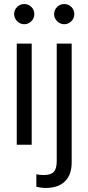

<svg xmlns="http://www.w3.org/2000/svg" viewBox="-20 -717 436 951"><path d="M63 0V-501H137V0ZM99.9 -597Q80 -597 65 -612Q50 -627 50 -647.5Q50 -668 65 -682.5Q80 -697 99.9 -697Q121 -697 135.5 -682.5Q150 -668.1 150 -647Q150 -627 135.5 -612Q121 -597 99.9 -597ZM298 -597Q278 -597 263 -612Q248 -627 248 -647Q248 -668 263 -682.5Q278 -697 298 -697Q319 -697 333.5 -682.5Q348 -668 348 -647Q348 -627 333.5 -612Q319 -597 298 -597ZM206 214Q192 214 180 212Q168 210 160 208V146Q176 150 197 150Q232 150 246.5 134Q261 118 261 82V-501H335V88Q335 149 301.5 181.5Q268 214 206 214Z"/></svg>

Font: Red Hat Display VF
Style: Regular
Weight: 300
Designer: Pentagram, MCKL
Foundry: Pentagram, MCKL
Version: Version 1.023